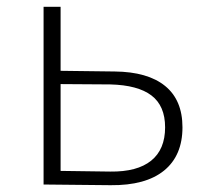

<svg xmlns="http://www.w3.org/2000/svg" viewBox="-20 -542 593 564"><path d="M516 -168Q516 -85 462 -41Q408 3 305 2L108 0V-522H158V-334L317 -332Q414 -331 465 -289.5Q516 -248 516 -168ZM465 -168Q465 -231 425 -261.5Q385 -292 304 -294L158 -295V-40L304 -38Q383 -37 424 -70Q465 -103 465 -168Z"/></svg>

Font: Montserrat Atlas Light
Style: Regular
Weight: 300
Designer: Julieta Ulanovsky
Foundry: Julieta Ulanovsky
Version: Version 7.200